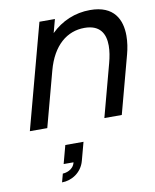

<svg xmlns="http://www.w3.org/2000/svg" viewBox="-91 -623 787 977"><g transform="rotate(-10 302.0 -134.5)"><path d="M441.9 -554C363.9 -554 293.9 -524 239.5 -470.5L258.2 -540H178.2L33.5 0H123.5L199.7 -284.5C233.2 -409.5 308.3 -469.5 397.8 -469.5C477.2 -469.5 504.4 -422.2 504.4 -359.2C504.4 -331.7 499.2 -301.3 490.9 -270.5L418.5 0H508.5L588.4 -298.5C596.3 -327.6 601.8 -360.9 601.8 -393.5C601.8 -475.6 566.4 -554 441.9 -554ZM173.8 194.5H224.8C215.8 234 174.3 241.5 161.3 241.5L149.6 285C199.6 285 252.2 253 267.8 194.5L293 100.5H199Z"/></g></svg>

Font: Manrope
Style: MediumItalic
Weight: 500
Italic angle: -15°
Designer: Mikhail Sharanda
Foundry: Mikhail Sharanda
Version: Version 4.502;hotconv 1.0.109;makeotfexe 2.5.65596